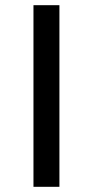

<svg xmlns="http://www.w3.org/2000/svg" viewBox="-20 -720 358 740"><path d="M109 -700V0H209V-700Z"/></svg>

Font: ICO Headline
Style: Regular
Weight: 500
Designer: Julieta Ulanovsky
Foundry: Julieta Ulanovsky
Version: Version 7.200